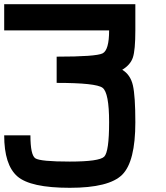

<svg xmlns="http://www.w3.org/2000/svg" viewBox="-20 -895 790 915"><path d="M0 -750V-875H625V-750Q625 -656.2 613.3 -621.1Q601.6 -585.9 562.5 -562.5Q601.6 -539.1 613.3 -488.3Q625 -437.5 625 -312.5Q625 -125 562.5 -62.5Q500 0 312.5 0Q125 0 62.5 -54.7Q0 -109.4 0 -250H125Q125 -156.2 148.4 -140.6Q171.9 -125 312.5 -125Q453.1 -125 476.6 -148.4Q500 -171.9 500 -312.5Q500 -453.1 468.8 -476.6Q437.5 -500 250 -500V-625Q437.5 -625 468.8 -640.6Q500 -656.2 500 -750Z"/></svg>

Font: CraftyPE
Style: Regular
Weight: 400
Designer: Erek Butcher
Foundry: Haunted Coop
Version: Version 0.018;April 4, 2024;FontCreator 15.0.0.2962 64-bit